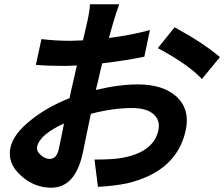

<svg xmlns="http://www.w3.org/2000/svg" viewBox="-20 -829 1044 894"><path d="M253 -132Q263 -176 278 -254Q166 -203 153 -147Q148 -126 170 -107Q190 -89 211 -89Q243 -89 253 -132ZM426 -410Q534 -436 622 -436Q739 -436 802 -379Q867 -318 844 -219Q801 -29 570 25Q511 37 436 41L420 -86Q501 -86 543 -93Q693 -118 717 -220Q728 -269 694 -298Q661 -326 595 -326Q506 -326 403 -299L364 -110Q328 45 219 45Q140 45 79 -10Q12 -69 29 -143Q43 -206 124 -270Q198 -330 304 -372Q308 -395 319 -441L338 -524Q299 -522 284 -522Q200 -522 147 -527L173 -647Q237 -639 308 -639Q325 -639 366 -641Q375 -676 385 -722Q396 -767 399 -809H535Q522 -773 507 -723L487 -652Q594 -666 678 -689L652 -565Q578 -549 456 -534Q448 -504 435 -445ZM793 -702Q927 -629 1004 -563L920 -461Q861 -526 715 -605Z"/></svg>

Font: KaiGen Gothic CN Bold
Style: Bold
Weight: 700
Designer: Ryoko NISHIZUKA  (kana & ideographs); Paul D. Hunt (Latin, Greek & Cyrillic); Wenlong ZHANG  (bopomofo); Sandoll Communi
Foundry: Adobe Systems Incorporated
Version: Version 1.002.20150501